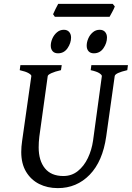

<svg xmlns="http://www.w3.org/2000/svg" viewBox="-20 -949 676 984"><path d="M635.7 -615.2 632.3 -589.4Q570.3 -575.2 567.9 -559.1L524.4 -250Q506.3 -122.1 439.7 -53.5Q373 15.1 276.4 15.1Q222.7 15.1 180.4 -6.3Q138.2 -27.8 113.5 -69.1Q88.9 -110.4 88.9 -169.9Q88.9 -196.3 93.3 -226.1L140.6 -559.1Q141.6 -564.9 127 -573.7Q112.3 -582.5 81.1 -589.4L84.5 -615.2H296.4L292.5 -589.4Q261.7 -582.5 243.7 -574.2Q225.6 -565.9 224.6 -559.1L181.6 -249Q179.7 -234.9 179 -220.7Q178.2 -206.5 178.2 -193.8Q178.2 -126 210.2 -86.4Q242.2 -46.9 304.7 -46.9Q347.2 -46.9 378.9 -72.3Q410.6 -97.7 430.4 -139.2Q450.2 -180.7 457 -229L502 -559.1Q502.4 -564.9 489.5 -573.7Q476.6 -582.5 444.8 -589.4L448.2 -615.2ZM528.3 -756.8Q528.3 -728.5 510.3 -702.1Q492.2 -675.8 460.9 -675.8Q443.4 -675.8 433.8 -686.5Q424.3 -697.3 424.3 -714.8Q424.3 -732.9 432.4 -751.7Q440.4 -770.5 455.6 -783.4Q470.7 -796.4 490.7 -796.4Q508.8 -796.4 518.6 -785.2Q528.3 -773.9 528.3 -756.8ZM344.2 -756.8Q344.2 -728.5 326.2 -702.1Q308.1 -675.8 277.3 -675.8Q259.3 -675.8 249.8 -686.5Q240.2 -697.3 240.2 -714.8Q240.2 -732.9 248.5 -751.7Q256.8 -770.5 272 -783.4Q287.1 -796.4 307.1 -796.4Q324.7 -796.4 334.5 -785.2Q344.2 -773.9 344.2 -756.8ZM568.4 -916Q564.9 -905.3 555.4 -888.2Q545.9 -871.1 541.5 -862.8H261.2L252 -876Q255.9 -885.7 264.4 -902.6Q272.9 -919.4 278.3 -929.2H557.6Z"/></svg>

Font: Gentium Book Plus
Style: Italic
Weight: 400
Italic angle: -8°
Designer: Victor Gaultney, Annie Olsen, Iska Routamaa, Becca Hirsbrunner
Foundry: SIL International
Version: Version 6.101